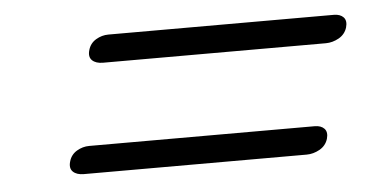

<svg xmlns="http://www.w3.org/2000/svg" viewBox="-30 -502 620 318"><g transform="rotate(-5 279.5 -342.5)"><path d="M125.3 -433.1Q128.4 -444 138.2 -449.9Q148 -455.7 158.8 -455.7H533.8Q544.3 -455.7 549.8 -449.9Q555.2 -444 552.1 -433.1Q548.7 -421.9 538.2 -415.9Q527.6 -410 516.5 -410H146Q134.1 -410 128 -415.9Q121.9 -421.9 125.3 -433.1ZM77.6 -252.1Q80.7 -263 90.5 -268.9Q100.3 -274.7 111.1 -274.7H486.1Q496.6 -274.7 502.1 -268.9Q507.5 -263 504.4 -252.1Q501 -240.9 490.5 -234.9Q479.9 -229 468.8 -229H98.3Q86.4 -229 80.3 -234.9Q74.2 -240.9 77.6 -252.1Z"/></g></svg>

Font: Fraunces Wonky
Style: Italic
Weight: 900
Italic angle: -16°
Version: Version 1.000;[b76b70a41]